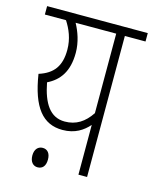

<svg xmlns="http://www.w3.org/2000/svg" viewBox="-100 -690 618 772"><g transform="rotate(15 209.5 -304.0)"><path d="M419 -622H0V-587H88C108 -556 124 -519 124 -473C124 -406 97 -369 37 -350C58 -215 106 -157 188 -157C240 -157 273 -180 297 -207V0H333V-587H419ZM79 -326C128 -350 160 -392 160 -470C160 -515 145 -556 128 -587H297V-256C269 -214 235 -192 188 -192C127 -192 95 -242 79 -326ZM98 -27C98 1 113 14 130 14C150 14 163 1 163 -27C163 -52 151 -67 131 -67C112 -67 98 -53 98 -27Z"/></g></svg>

Font: Noto Sans ExtraCondensed ExtraLight
Style: Regular
Weight: 200
Width: 2
Designer: Monotype Design Team
Foundry: Monotype Imaging Inc.
Version: Version 2.013